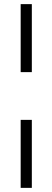

<svg xmlns="http://www.w3.org/2000/svg" viewBox="-20 -715 254 929"><path d="M134 -366H80V-695H134ZM134 194H80V-135H134Z"/></svg>

Font: Hind Variable Light
Style: Regular
Weight: 300
Designer: Manushi Parikh, Satya Rajpurohit
Foundry: Indian Type Foundry
Version: Version 3.000